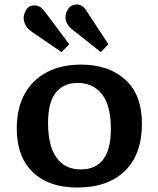

<svg xmlns="http://www.w3.org/2000/svg" viewBox="-20 -825 708 859"><path d="M325 14Q198 14 126.5 -55Q55 -124 55 -249Q55 -342 91 -406Q127 -470 191.5 -503Q256 -536 343 -536Q466 -536 540.5 -468.5Q615 -401 615 -272Q615 -135 539 -60.5Q463 14 325 14ZM341 -67Q476 -67 476 -248Q476 -355 435.5 -404.5Q395 -454 327 -454Q265 -454 230 -411Q195 -368 195 -275Q195 -172 233 -119.5Q271 -67 341 -67ZM431 -592 307 -690Q273 -716 273 -748Q273 -768 286 -786.5Q299 -805 324 -805Q336 -805 346.5 -798.5Q357 -792 368 -775L465 -627ZM255 -592 122 -683Q104 -695 95 -711.5Q86 -728 86 -744Q86 -764 98 -782.5Q110 -801 136 -801Q148 -801 158.5 -794.5Q169 -788 182 -771L290 -627Z"/></svg>

Font: Literata 7pt SemiBold
Style: Regular
Weight: 600
Designer: Latin by Veronika Burian and Jose Scaglione. Greek by Irene Vlachou. Cyrillic by Vera Evstafieva.
Foundry: TypeTogether
Version: Version 3.002